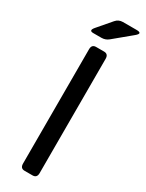

<svg xmlns="http://www.w3.org/2000/svg" viewBox="-228 -906 716 940"><g transform="rotate(30 130.0 -436.0)"><path d="M61.5 -752Q33.7 -752 55.7 -777.8L120.6 -853.5Q136.2 -871.6 160.2 -871.6H236.8Q274.4 -871.6 243.7 -846.2L147 -766.1Q129.9 -752 107.4 -752ZM107.4 0Q83 0 83 -26.9V-673.3Q83 -700.2 107.4 -700.2H152.3Q176.8 -700.2 176.8 -673.3V-26.9Q176.8 0 152.3 0Z"/></g></svg>

Font: Istok
Style: Regular
Weight: 500
Designer: Andrey V. Panov
Foundry: Andrey V. Panov
Version: Version 1.0.3